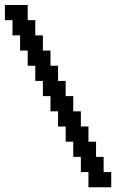

<svg xmlns="http://www.w3.org/2000/svg" viewBox="-28 -708 533 790"><path d="M335.9 62.5V0H304.7V-62.5H273.4V-125H242.2V-187.5H210.9V-250H179.7V-312.5H148.4V-375H117.2V-437.5H85.9V-500H54.7V-562.5H23.4V-625H-7.8V-687.5H85.9V-625H117.2V-562.5H148.4V-500H179.7V-437.5H210.9V-375H242.2V-312.5H273.4V-250H304.7V-187.5H335.9V-125H367.2V-62.5H398.4V0H429.7V62.5Z"/></svg>

Font: Terminal Grotesque
Style: Regular
Weight: 400
Designer: Raphaël Bastide
Foundry: http://raphaelbastide.com
Version: Version 1.0